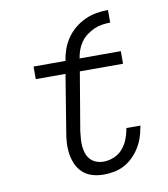

<svg xmlns="http://www.w3.org/2000/svg" viewBox="-82 -794 764 871"><g transform="rotate(-10 300.0 -358.0)"><path d="M326 8Q300 8 275 1Q250 -6 231.5 -22.5Q213 -39 202.5 -61.5Q192 -84 188 -110Q184 -136 185.5 -162.5Q187 -189 192 -215L234 -472H97V-530H244Q248 -557 257 -582.5Q266 -608 282 -631.5Q298 -655 320.5 -673.5Q343 -692 368.5 -703.5Q394 -715 420.5 -719.5Q447 -724 474 -724V-666Q455 -666 436 -663Q417 -660 399 -652Q381 -644 364.5 -631.5Q348 -619 336.5 -602.5Q325 -586 318.5 -567.5Q312 -549 309 -530H499V-472H300L255 -206Q253 -188 251.5 -170.5Q250 -153 251.5 -135.5Q253 -118 258.5 -102Q264 -86 275 -74Q286 -62 302 -56Q318 -50 336 -50Q359 -50 382.5 -59.5Q406 -69 422.5 -87.5Q439 -106 448.5 -129Q458 -152 462 -175Q462 -177 462.5 -178.5Q463 -180 463 -182H528Q527 -180 527 -177.5Q527 -175 526 -173Q522 -149 514 -126Q506 -103 492.5 -81.5Q479 -60 460.5 -42Q442 -24 420 -12.5Q398 -1 374 3.5Q350 8 326 8Z"/></g></svg>

Font: Iosevka Slab LtExObl
Style: Regular
Weight: 300
Width: 7
Italic angle: -9°
Monospace: yes
Designer: Belleve Invis
Foundry: Belleve Invis
Version: Version 11.1.0; ttfautohint (v1.8.3)